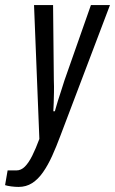

<svg xmlns="http://www.w3.org/2000/svg" viewBox="-81 -547 453 756"><path d="M-8 189Q-21 189 -36.5 187Q-52 185 -61 182L-51 124H-16Q2 124 17 109Q32 94 46 66Q60 38 74 0L53 -527H128L131 -231Q132 -206 131.5 -183.5Q131 -161 130.5 -142.5Q130 -124 129 -109H135Q137 -114 139.5 -124.5Q142 -135 147 -150Q152 -165 158.5 -185.5Q165 -206 173 -231L277 -527H352L157 -13Q141 30 124.5 66.5Q108 103 88.5 131Q69 159 45.5 174Q22 189 -8 189Z"/></svg>

Font: Archivo ExtraCondensed
Style: Italic
Weight: 400
Width: 2
Italic angle: -10°
Designer: Hector Gatti
Foundry: Omnibus-Type
Version: Version 2.001